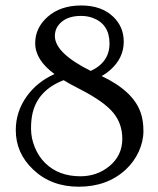

<svg xmlns="http://www.w3.org/2000/svg" viewBox="-20 -687 592 719"><path d="M184.1 -409.7Q111.8 -462.4 111.8 -525.4Q111.8 -582 157.2 -623Q205.6 -666.5 284.2 -666.5Q360.4 -666.5 404.3 -624Q443.4 -586.4 443.4 -530.8Q443.4 -468.8 391.6 -423.8Q376.5 -410.6 360.4 -402.3Q480 -345.7 507.3 -263.7Q517.1 -234.9 517.1 -196.3Q517.1 -157.7 499.5 -119.1Q481.9 -80.6 450.2 -51.3Q380.9 12.2 274.9 12.2Q171.9 12.2 104.5 -51.8Q39.1 -113.3 39.1 -199.7Q39.1 -268.6 80.1 -326.2Q119.1 -380.4 184.1 -409.7ZM319.8 -421.4Q390.1 -454.1 390.1 -523.9Q390.1 -596.7 327.1 -620.1Q307.1 -627.4 283.4 -627.4Q259.8 -627.4 241.9 -621.8Q224.1 -616.2 211.9 -606Q185.5 -584.5 185.5 -552.2Q185.5 -488.3 319.8 -421.4ZM102.5 -265.6Q96.2 -240.2 96.2 -205.1Q96.2 -169.9 110.4 -135.3Q124.5 -100.6 149.4 -76.2Q199.7 -26.9 281.2 -26.9Q343.3 -26.9 389.2 -64.5Q438 -104.5 438 -167Q438 -223.6 404.3 -264.6Q370.1 -306.2 282.2 -351.6Q235.4 -375.5 218.3 -386.7Q123.5 -350.1 102.5 -265.6Z"/></svg>

Font: Ovo
Style: Regular
Weight: 400
Designer: Nicole Fally
Foundry: Sorkin Type Co.
Version: Version 1.001